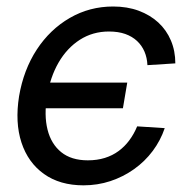

<svg xmlns="http://www.w3.org/2000/svg" viewBox="-20 -553 573 585"><path d="M234.4 11.7Q162.6 11.7 114 -22.9Q65.4 -57.6 45.4 -118.7Q25.4 -179.7 38.1 -259.8Q51.8 -340.3 92 -401.9Q132.3 -463.4 192.6 -498.3Q252.9 -533.2 324.7 -533.2Q367.7 -533.2 402.6 -520.3Q437.5 -507.3 462.4 -484.4Q487.3 -461.4 500.7 -429.7Q514.2 -397.9 514.2 -359.9L429.2 -354.5Q428.2 -377 420.2 -395.8Q412.1 -414.6 397.5 -428.2Q382.8 -441.9 361.6 -449.5Q340.3 -457 312 -457Q262.7 -457 223.4 -431.9Q184.1 -406.7 158.4 -362.3Q132.8 -317.9 123.5 -259.8Q113.8 -202.1 124.8 -158.2Q135.7 -114.3 166.5 -89.4Q197.3 -64.5 247.6 -64.5Q275.9 -64.5 299.3 -71.8Q322.8 -79.1 341.3 -92.8Q359.9 -106.4 374 -125.5Q388.2 -144.5 397.9 -168L481.9 -162.6Q469.2 -125 445.3 -93Q421.4 -61 388.4 -37.6Q355.5 -14.2 316.4 -1.2Q277.3 11.7 234.4 11.7ZM97.7 -223.1 110.8 -301.3H367.7L354.5 -223.1Z"/></svg>

Font: Inter 28pt
Style: Italic
Weight: 400
Italic angle: -9.3988°
Designer: Rasmus Andersson
Foundry: rsms
Version: Version 4.001;git-66647c0bb